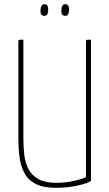

<svg xmlns="http://www.w3.org/2000/svg" viewBox="-20 -890 524 920"><path d="M250 10Q187 10 150.5 -9Q114 -28 96.5 -61.5Q79 -95 73.5 -137.5Q68 -180 68 -227V-690Q68 -695 69 -697Q70 -699 75 -699.5Q80 -700 92 -700V-227Q92 -186 96.5 -147.5Q101 -109 117 -79Q133 -49 164.5 -31.5Q196 -14 250 -14Q293 -14 333.5 -23Q374 -32 392 -41V-691Q392 -696 393.5 -697.5Q395 -699 400.5 -699.5Q406 -700 416 -700V-23Q396 -10 348 0Q300 10 250 10ZM191 -814Q181 -815 177 -822Q173 -829 174 -842Q175 -856 179.5 -863Q184 -870 193 -870Q203 -870 207.5 -862Q212 -854 211 -840Q210 -827 206 -820.5Q202 -814 191 -814ZM291 -814Q281 -815 277 -822Q273 -829 274 -842Q275 -856 279.5 -863Q284 -870 293 -870Q303 -870 307.5 -862Q312 -854 311 -840Q310 -827 306 -820.5Q302 -814 291 -814Z"/></svg>

Font: Yanone Kaffeesatz ExtraLight
Style: Regular
Weight: 200
Designer: Yanone (Cyrillic: Daniel Pouzeot, Huerta Tipografica, and Cyreal)
Foundry: Yanone
Version: Version 2.003